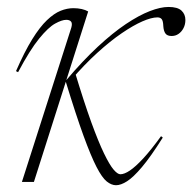

<svg xmlns="http://www.w3.org/2000/svg" viewBox="-20 -523 553 552"><path d="M233.5 -490 77.5 0H43L185 -443.5Q188.5 -456 184.2 -461Q180 -466 170.5 -466Q158 -466 138.5 -455.2Q119 -444.5 92.5 -412Q66 -379.5 32 -315.5L26 -318.5Q50.5 -374.5 72.5 -410Q94.5 -445.5 115 -465Q135.5 -484.5 154.2 -492Q173 -499.5 191 -499.5Q204 -499.5 215 -497Q226 -494.5 233.5 -490ZM473.5 -419.5Q461 -419.5 455.8 -426.5Q450.5 -433.5 449.5 -448Q449 -462.5 445 -467.8Q441 -473 432.5 -473Q415.5 -473 389.2 -461.5Q363 -450 330 -427.5Q297 -405 259.8 -371.2Q222.5 -337.5 184 -292.5L195 -317Q221.5 -229.5 242.2 -172.2Q263 -115 279 -82Q295 -49 306.5 -35.5Q318 -22 326 -22Q337.5 -22 353.5 -32.8Q369.5 -43.5 391.8 -67.5Q414 -91.5 443 -131.5L448 -127.5Q413 -72 388 -42.5Q363 -13 345.2 -1.8Q327.5 9.5 313.5 9.5Q300.5 9.5 287 -1.2Q273.5 -12 257.5 -43Q241.5 -74 220 -133Q198.5 -192 169 -288.5L170.5 -292.5Q218 -348.5 261 -388.5Q304 -428.5 341.8 -453.8Q379.5 -479 410.5 -491Q441.5 -503 464.5 -503Q490.5 -503 501.8 -492.5Q513 -482 513 -465.5Q513 -452.5 507.5 -442Q502 -431.5 493.2 -425.5Q484.5 -419.5 473.5 -419.5Z"/></svg>

Font: Newsreader 60pt ExtraLight
Style: Italic
Weight: 250
Italic angle: -17°
Designer: Hugues Gentile
Foundry: Production Type
Version: Version 1.003